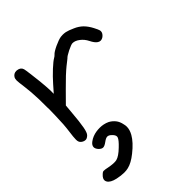

<svg xmlns="http://www.w3.org/2000/svg" viewBox="-234 -598 959 959"><g transform="rotate(-45 245.5 -118.5)"><path d="M26.4 246.1Q-8.8 238.3 -19 220.7Q-22.5 214.8 -22.5 208.5Q-22.5 196.3 -9.3 183.6Q-1.5 175.3 4.4 173.3Q6.8 172.9 9.8 172.9Q14.2 172.9 20 173.8Q54.2 181.2 74.7 181.2Q84 181.2 90.8 179.7Q112.3 174.3 143.6 144Q171.4 117.7 175.8 104.5Q176.8 101.6 176.8 99.1Q176.8 88.4 164.6 76.7Q152.8 64.5 142.1 64.5Q131.8 64.5 115.7 76.7Q99.1 88.9 88.9 88.9Q78.6 88.9 66.9 77.1Q56.2 64.9 56.2 54.2Q56.2 40.5 72.3 28.8Q93.8 12.7 123.5 8.3Q124 8.3 124.5 8.3Q133.8 6.8 144 6.8Q146 6.8 147.9 6.8Q159.7 6.8 171.9 9.3Q186 12.2 198.2 18.1Q214.8 26.9 227.1 42Q239.3 57.1 243.7 80.6Q246.1 89.4 246.1 98.6Q246.1 120.1 232.9 143.6Q213.9 177.2 168.9 212.9Q132.3 242.2 102.5 249Q90.3 252 75.2 252Q53.7 252 26.4 246.1ZM36.6 -4.9Q22.9 -12.7 21 -26.9Q20.5 -30.3 20.5 -35.6Q20.5 -52.2 25.4 -86.9Q28.3 -107.4 30.3 -134.3Q31.7 -161.6 32.7 -191.9Q33.7 -214.4 33.7 -237.3Q33.2 -243.2 33.2 -249Q33.2 -277.8 32.7 -307.1Q30.8 -365.7 25.4 -403.3Q20 -442.4 20 -454.1Q20 -465.8 24.9 -473.6Q34.7 -488.8 52.7 -488.8Q55.2 -488.8 58.1 -488.3Q80.1 -485.8 85.9 -466.8Q87.9 -459.5 91.8 -429.2Q95.7 -399.4 99.1 -367.7Q101.1 -346.7 102.5 -328.6Q104 -311 104 -302.7Q104 -293.5 104 -275.4Q115.2 -287.6 136.7 -312.5Q160.6 -339.8 189.5 -366.7Q218.8 -393.6 231.4 -400.4Q234.9 -402.3 238.8 -405.3Q242.7 -408.7 245.1 -411.1Q253.4 -420.9 283.2 -435.1Q313.5 -449.2 330.6 -451.7Q337.4 -452.6 344.2 -452.6Q354.5 -452.6 364.3 -450.7Q380.4 -447.3 406.2 -435.5Q430.2 -425.3 447.8 -408.2Q464.8 -391.1 478 -365.7Q489.3 -344.2 491.2 -335.9Q491.7 -333 491.7 -330.1Q491.7 -324.7 489.3 -319.3Q486.8 -314 481 -308.1Q475.6 -302.7 469.7 -300.3Q463.4 -297.4 457.5 -297.4Q449.2 -297.4 441.9 -302.7Q428.7 -311.5 416.5 -336.4Q405.3 -358.9 386.2 -373.5Q367.2 -388.2 349.1 -388.2Q339.8 -388.2 312 -374.5Q284.2 -360.4 278.3 -353Q277.3 -352.1 268.1 -344.7Q259.3 -337.4 247.6 -328.6Q235.8 -319.3 210.9 -296.4Q186 -272.9 162.6 -249Q143.6 -230 105.5 -191.4Q104.5 -178.2 102.1 -152.8Q96.2 -81.1 90.3 -50.8Q84.5 -20 75.7 -11.2Q65.9 -1.5 56.6 0Q55.7 0 54.7 0Q53.2 0 52.2 0Q44.4 0 36.6 -4.9Z"/></g></svg>

Font: Casuwalt
Style: Regular
Weight: 400
Designer: Walter E Stewart
Version: 0.1